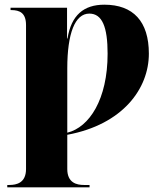

<svg xmlns="http://www.w3.org/2000/svg" viewBox="-20 -569 698 819"><path d="M11 230H362V220H338C307 220 267 211 267 152V6C504 -38 615 -191 615 -340C615 -478 548 -549 425 -549C337 -549 284 -504 268 -405H266V-536H25V-526H28C64 -526 91 -514 91 -462V152C91 211 51 220 20 220H11ZM267 -3V-277C267 -427 300 -511 361 -511C416 -511 439 -454 439 -340C439 -145 361 -26 267 -3Z"/></svg>

Font: Noto Serif Display ExtraBold
Style: Regular
Weight: 800
Designer: Monotype Design Team
Foundry: Monotype Imaging Inc.
Version: Version 2.009